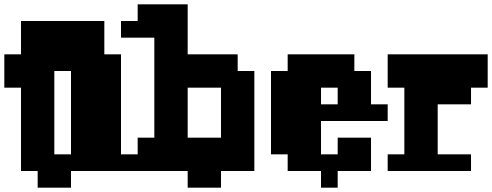

<svg xmlns="http://www.w3.org/2000/svg" viewBox="-20 -790 2273 887"><path d="M308 -77V-462H231V-77ZM77 0V-385H0V-539H77V-693H462V-539H539V-77H616V0H308V77H154V0Z M616 -77V-154H693V-616H539V-693H616V-770H847V-539H1078V-462H1155V0H1001V77H847V0H539V-77ZM1001 -154V-385H847V-154Z M1232 -77V-462H1309V-539H1617V-462H1694V-308H1771V-231H1463V-77H1540V-154H1694V0H1540V77H1463V0H1309V-77ZM1540 -308V-385H1463V-308Z M1771 0V-77H1848V-385H1771V-539H2233V-385H2156V-308H2002V-77H2156V0Z"/></svg>

Font: Coral Pixels
Style: Regular
Weight: 400
Designer: Tanukizamurai
Foundry: TanukiFont
Version: Version 1.000; ttfautohint (v1.8.4.7-5d5b)